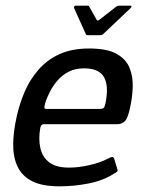

<svg xmlns="http://www.w3.org/2000/svg" viewBox="-20 -652 506 677"><path d="M38 -237Q48 -284 66.5 -327.5Q85 -371 115.5 -406Q146 -441 189.5 -461Q233 -481 294 -481Q357 -481 390.5 -462.5Q424 -444 436.5 -413.5Q449 -383 448 -346.5Q447 -310 439 -274Q431 -235 420 -224.5Q409 -214 393 -214H135Q131 -214 127.5 -212Q124 -210 122 -201Q115 -161 122.5 -129Q130 -97 154.5 -79Q179 -61 223 -61Q258 -61 296.5 -70Q335 -79 359 -92Q368 -97 374.5 -98.5Q381 -100 384 -88L393 -58Q396 -50 393 -47Q390 -44 381 -39Q343 -15 292 -5Q241 5 191 5Q128 5 92.5 -13.5Q57 -32 41.5 -65.5Q26 -99 26.5 -143Q27 -187 38 -237ZM352 -288Q357 -313 357 -335Q357 -357 349.5 -374.5Q342 -392 324 -401.5Q306 -411 277 -411Q246 -411 223 -399.5Q200 -388 183.5 -369Q167 -350 156 -328.5Q145 -307 139 -287Q136 -276 136.5 -272Q137 -268 144 -268Q191 -268 238.5 -268Q286 -268 333 -268Q342 -268 345.5 -271.5Q349 -275 352 -288ZM289 -528Q284 -528 283 -531L241 -624Q240 -627 242 -629.5Q244 -632 247 -632H289Q294 -632 295 -628L321 -582Q324 -577 330 -582L389 -628Q394 -632 398 -632H440Q444 -632 443.5 -629.5Q443 -627 441 -624L343 -531Q339 -528 334 -528Z"/></svg>

Font: Glory Medium
Style: Italic
Weight: 500
Italic angle: -12°
Version: Version 1.011